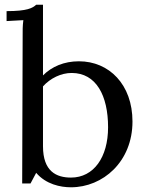

<svg xmlns="http://www.w3.org/2000/svg" viewBox="-20 -775 622 811"><path d="M73.7 0H108.9L132.8 -44.9C174.3 3.4 234.9 16.1 279.8 16.1C414.6 16.1 539.6 -91.8 539.6 -261.7C539.6 -418 440.9 -516.1 313.5 -516.1C250.5 -516.1 198.7 -493.7 161.6 -456.5V-754.9H132.8C117.7 -741.2 95.7 -728 7.8 -728V-686L78.6 -689.9C75.2 -663.1 75.7 -646 75.7 -625ZM282.7 -466.8C386.2 -466.8 436.5 -371.6 436.5 -237.3C436.5 -110.8 376 -24.9 279.8 -24.9C218.8 -24.9 161.6 -50.3 161.6 -157.2V-410.2C192.9 -444.8 238.3 -466.8 282.7 -466.8Z"/></svg>

Font: Parastoo
Style: Regular
Weight: 400
Foundry: Saber Rastikerdar (saber.rastikerdar@gmail.com)
Version: Version 2.0.1